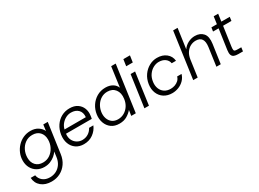

<svg xmlns="http://www.w3.org/2000/svg" viewBox="-34 -1546 3517 2603"><g transform="rotate(-30 1724.0 -244.0)"><path d="M232 232Q134 232 73 181.5Q12 131 7 46H77Q86 101 129.5 136Q173 171 240 171Q292 171 337 148.5Q382 126 413 81Q444 36 452 -29L462 -104Q443 -75 411.5 -48.5Q380 -22 338.5 -5Q297 12 245 12Q183 12 134 -16Q85 -44 57.5 -94Q30 -144 30 -208Q30 -268 52.5 -322Q75 -376 114.5 -418Q154 -460 206.5 -484Q259 -508 320 -508Q389 -508 437 -476.5Q485 -445 504 -401L517 -496H587L521 -29Q510 51 469.5 109.5Q429 168 368 200Q307 232 232 232ZM259 -50Q321 -50 368.5 -83Q416 -116 443.5 -170Q471 -224 471 -288Q471 -360 429.5 -404Q388 -448 315 -448Q252 -448 204.5 -414.5Q157 -381 131 -327Q105 -273 105 -210Q105 -137 146.5 -93.5Q188 -50 259 -50Z M863 12Q792 12 741.5 -23Q691 -58 668.5 -118.5Q646 -179 657 -255Q669 -331 707.5 -388Q746 -445 804 -476.5Q862 -508 932 -508Q1006 -508 1053.5 -475.5Q1101 -443 1121 -391Q1141 -339 1132 -279Q1131 -267 1129 -256.5Q1127 -246 1124 -233H721Q714 -175 735 -133.5Q756 -92 793 -70Q830 -48 872 -48Q925 -48 966.5 -74Q1008 -100 1032 -146H1099Q1071 -78 1009.5 -33Q948 12 863 12ZM921 -448Q879 -448 840.5 -428.5Q802 -409 773 -374.5Q744 -340 732 -293H1066Q1073 -366 1032.5 -407Q992 -448 921 -448Z M1420 12Q1345 12 1295.5 -24.5Q1246 -61 1224.5 -121Q1203 -181 1213 -251Q1223 -322 1261 -380Q1299 -438 1359 -473Q1419 -508 1494 -508Q1557 -508 1602 -481.5Q1647 -455 1666 -408L1709 -720H1780L1679 0H1608L1621 -86Q1591 -49 1541 -18.5Q1491 12 1420 12ZM1432 -49Q1485 -49 1529 -74Q1573 -99 1602.5 -143.5Q1632 -188 1640 -248Q1652 -338 1610 -392.5Q1568 -447 1489 -447Q1436 -447 1392.5 -421Q1349 -395 1320.5 -350.5Q1292 -306 1283 -250Q1275 -194 1291 -148Q1307 -102 1343.5 -75.5Q1380 -49 1432 -49Z M1885 -617 1900 -720H2003L1988 -617ZM1814 0 1884 -496H1954L1885 0Z M2247 12Q2173 12 2119.5 -22.5Q2066 -57 2041.5 -117.5Q2017 -178 2028 -254Q2040 -331 2080.5 -388Q2121 -445 2179 -476.5Q2237 -508 2301 -508Q2387 -508 2443.5 -463Q2500 -418 2507 -344H2440Q2432 -391 2393 -419.5Q2354 -448 2294 -448Q2251 -448 2208 -425Q2165 -402 2133.5 -357.5Q2102 -313 2094 -249Q2087 -195 2104 -149.5Q2121 -104 2160.5 -77Q2200 -50 2258 -50Q2292 -50 2324 -61.5Q2356 -73 2380.5 -95.5Q2405 -118 2414 -152H2483Q2468 -100 2431.5 -63Q2395 -26 2346.5 -7Q2298 12 2247 12Z M2941 0 2981 -285Q3003 -447 2873 -447Q2828 -447 2788.5 -426Q2749 -405 2721.5 -364Q2694 -323 2685 -263L2648 0H2578L2679 -720H2749L2705 -409Q2737 -456 2788 -482Q2839 -508 2893 -508Q2976 -508 3021.5 -456Q3067 -404 3051 -293L3009 0Z M3283 0Q3245 0 3220 -10Q3195 -20 3185 -46.5Q3175 -73 3182 -122L3227 -436H3140L3149 -496H3235L3251 -611H3321L3305 -496H3436L3428 -436H3297L3254 -135Q3249 -99 3252.5 -83Q3256 -67 3272 -63.5Q3288 -60 3322 -60H3365L3357 0Z"/></g></svg>

Font: Host Grotesk Light
Style: Italic
Weight: 300
Italic angle: -8°
Designer: Doğukan Karapınar based on Poppins by Indian Type Foundry, Jonny Pinhorn
Foundry: Element Type
Version: Version 1.001; ttfautohint (v1.8.4.7-5d5b)